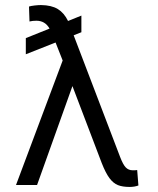

<svg xmlns="http://www.w3.org/2000/svg" viewBox="-20 -738 629 766"><path d="M304.7 -609.4 273.9 -597.2 459 -112.3Q470.7 -81.5 481.7 -70.1Q492.7 -58.6 509.8 -58.6Q522.5 -58.6 527.3 -59.6L532.2 2Q516.6 7.8 497.1 7.8Q468.8 7.8 450.4 0.5Q432.1 -6.8 416.7 -27.3Q401.4 -47.9 385.7 -87.9L269 -394.5L127.9 0H43.9L230 -496.6L201.7 -568.4L83 -521.5V-585.9L177.7 -624Q168 -640.6 155 -647.9Q142.1 -655.3 125 -655.3Q109.4 -655.3 97.7 -652.3L95.7 -711.9Q103 -714.4 117.9 -716.1Q132.8 -717.8 143.6 -717.8Q185.5 -717.3 210.7 -701.9Q235.8 -686.5 251.5 -654.3L304.7 -675.8Z"/></svg>

Font: Pretendard JP Light
Style: Regular
Weight: 300
Designer: Base glyphs from Inter by Rasmus Andersson; Hangeul glyphs from Noto Sans CJK(Source Han Sans) by Jang Soo-young and Kan
Foundry: Kil Hyung-jin
Version: Version 1.309